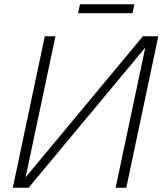

<svg xmlns="http://www.w3.org/2000/svg" viewBox="-20 -880 763 900"><path d="M346 -818H601L610 -860H355ZM40 0H114L661 -657L522 0H572L722 -710H650L100 -49L240 -710H190Z"/></svg>

Font: Geist ExtraLight
Style: Italic
Weight: 200
Italic angle: -12°
Designer: Basement.studio, Andrés Briganti, Mateo Zaragoza
Foundry: Basement.studio, Vercel, Andrés Briganti, Guido Ferreyra, Mateo Zaragoza
Version: Version 1.500